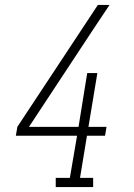

<svg xmlns="http://www.w3.org/2000/svg" viewBox="-20 -755 540 775"><path d="M205 0V-37H262L291 -207H44L50 -243L375 -735H422L362 -645L97 -243H297L332 -460H373L337 -243H410L404 -207H331L303 -37H356V0Z"/></svg>

Font: Iosevka Slab XLtObl
Style: Regular
Weight: 200
Italic angle: -9°
Monospace: yes
Designer: Belleve Invis
Foundry: Belleve Invis
Version: Version 11.1.1; ttfautohint (v1.8.3)